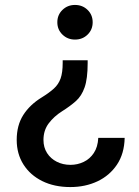

<svg xmlns="http://www.w3.org/2000/svg" viewBox="-20 -570 568 785"><path d="M338.4 -323.7V-312Q338.4 -248 325.9 -212.6Q313.5 -177.2 290 -156.5Q266.6 -135.7 233.9 -115.2Q200.7 -94.2 179.2 -65.7Q157.7 -37.1 157.7 2Q157.7 32.7 172.4 55.7Q187 78.6 212.2 91.3Q237.3 104 268.1 104Q296.9 104 322 92Q347.2 80.1 363.5 55.7Q379.9 31.2 381.8 -6.3H489.7Q488.3 58.1 458.3 103Q428.2 147.9 378.4 171.4Q328.6 194.8 267.6 194.8Q202.1 194.8 152.8 170.4Q103.5 146 75.9 102.5Q48.3 59.1 48.3 2Q48.3 -57.6 75.2 -99.9Q102.1 -142.1 150.9 -171.9Q181.6 -190.9 200.4 -208Q219.2 -225.1 227.8 -249.3Q236.3 -273.4 236.3 -312.5V-323.7ZM286.6 -549.8Q317.4 -549.8 338.1 -529.5Q358.9 -509.3 358.9 -479Q358.9 -448.7 338.1 -428.5Q317.4 -408.2 286.6 -408.2Q256.3 -408.2 235.4 -428.5Q214.4 -448.7 214.4 -479Q214.4 -509.3 235.4 -529.5Q256.3 -549.8 286.6 -549.8Z"/></svg>

Font: Inter 16pt Medium
Style: Regular
Weight: 500
Version: Version 4.001;git-66647c0bb